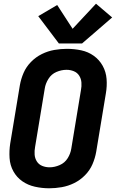

<svg xmlns="http://www.w3.org/2000/svg" viewBox="-20 -1006 624 1034"><path d="M245 8Q278 8 312.5 2Q347 -4 379.5 -20Q412 -36 438 -62.5Q464 -89 478 -121.5Q492 -154 498 -188L550 -502Q557 -542 554 -580.5Q551 -619 533 -651.5Q515 -684 485 -705.5Q455 -727 417.5 -735Q380 -743 340 -743Q307 -743 272.5 -737Q238 -731 205.5 -715Q173 -699 147 -672.5Q121 -646 107 -613.5Q93 -581 87 -547L35 -233Q29 -194 31.5 -155Q34 -116 52 -83.5Q70 -51 100 -30Q130 -9 168 -0.5Q206 8 245 8ZM247 -105Q226 -105 207.5 -112.5Q189 -120 178.5 -136.5Q168 -153 166.5 -173.5Q165 -194 169 -215L221 -529Q225 -556 241 -581.5Q257 -607 284 -618.5Q311 -630 338 -630H339Q359 -630 377.5 -622.5Q396 -615 406.5 -598.5Q417 -582 418.5 -561.5Q420 -541 416 -521L364 -206Q360 -179 344.5 -154Q329 -129 301.5 -117Q274 -105 247 -105ZM422 -772 584 -912 497 -986 371 -851 288 -979 186 -919 297 -772Z"/></svg>

Font: Iosevka Sparkle Extrabold
Style: Italic
Weight: 800
Italic angle: -9°
Designer: Belleve Invis
Foundry: Belleve Invis
Version: Version 4.5.0; ttfautohint (v1.8.3)